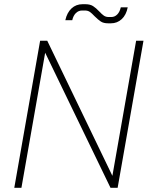

<svg xmlns="http://www.w3.org/2000/svg" viewBox="-20 -894 716 914"><path d="M171 -700H205L515 -57L628 -700H663L540 0H506L195 -643L82 0H48ZM430 -817Q417 -831 407.5 -837.5Q398 -844 384 -844H371Q354 -844 341.5 -832Q329 -820 324 -798H291Q299 -834 320.5 -854Q342 -874 373 -874H386Q409 -874 423 -865Q437 -856 452 -840Q465 -826 474.5 -819.5Q484 -813 497 -813H510Q526 -813 538 -825Q550 -837 555 -859H588Q581 -823 559.5 -803Q538 -783 508 -783H495Q473 -783 460 -791.5Q447 -800 430 -817Z"/></svg>

Font: Bai Jamjuree ExtraLight
Style: Italic
Weight: 275
Italic angle: -10°
Version: Version 1.000; ttfautohint (v1.6)